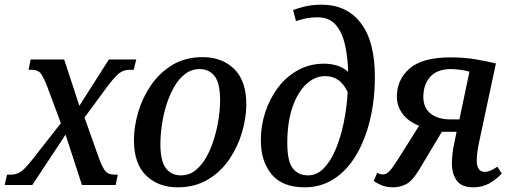

<svg xmlns="http://www.w3.org/2000/svg" viewBox="-56 -790 2183 820"><path d="M-36 0 -26 -44H-14Q4 -44 18 -49Q32 -54 47.5 -69Q63 -84 85 -112L204 -264L145 -422Q129 -463 117 -477.5Q105 -492 78 -492H66L75 -536H218L283 -338L409 -536H526L515 -492H500Q482 -492 468 -486Q454 -480 439 -464.5Q424 -449 402 -420L305 -288L366 -116Q382 -73 394.5 -58.5Q407 -44 435 -44H447L438 0H294L224 -215L82 0Z M702 10Q620 10 568 -40.5Q516 -91 516 -192Q516 -248 534 -310Q552 -372 588.5 -425.5Q625 -479 680 -512.5Q735 -546 810 -546Q892 -546 944 -495.5Q996 -445 996 -344Q996 -288 978 -226Q960 -164 924 -110.5Q888 -57 832.5 -23.5Q777 10 702 10ZM716 -41Q751 -41 778 -62Q805 -83 825 -118.5Q845 -154 858 -196.5Q871 -239 877.5 -282Q884 -325 884 -361Q884 -435 860.5 -465Q837 -495 797 -495Q762 -495 734.5 -474Q707 -453 687 -417.5Q667 -382 654 -339.5Q641 -297 635 -254Q629 -211 629 -175Q629 -102 652.5 -71.5Q676 -41 716 -41Z M1245 10Q1150 10 1104 -45.5Q1058 -101 1058 -191Q1058 -254 1077.5 -312.5Q1097 -371 1132.5 -417.5Q1168 -464 1218 -491Q1268 -518 1328 -518Q1355 -518 1382 -510.5Q1409 -503 1431 -483Q1429 -550 1416.5 -602.5Q1404 -655 1376.5 -685.5Q1349 -716 1301 -716Q1270 -716 1246.5 -710.5Q1223 -705 1208 -700L1196 -747Q1215 -755 1247 -762.5Q1279 -770 1317 -770Q1425 -770 1485 -691.5Q1545 -613 1545 -462Q1545 -363 1524 -277Q1503 -191 1464.5 -126.5Q1426 -62 1370.5 -26Q1315 10 1245 10ZM1260 -41Q1297 -41 1326.5 -71Q1356 -101 1377.5 -152Q1399 -203 1412 -266Q1425 -329 1429 -397Q1411 -434 1387 -449.5Q1363 -465 1333 -465Q1289 -465 1252 -430.5Q1215 -396 1193 -332Q1171 -268 1171 -180Q1171 -101 1194.5 -71Q1218 -41 1260 -41Z M1624 10Q1592 10 1569.5 -0.5Q1547 -11 1540 -17L1555 -52Q1568 -45 1578 -45Q1593 -45 1605.5 -57Q1618 -69 1644 -110L1734 -253Q1689 -270 1664 -303Q1639 -336 1639 -378Q1639 -450 1693.5 -497.5Q1748 -545 1869 -545Q1926 -545 1976 -536.5Q2026 -528 2062 -519L1994 -201Q1988 -174 1984 -149Q1980 -124 1980 -105Q1980 -83 1988 -69.5Q1996 -56 2014 -56Q2037 -56 2068 -78L2087 -49Q2064 -24 2034 -7Q2004 10 1965 10Q1916 10 1895 -18.5Q1874 -47 1874 -91Q1874 -110 1876.5 -133.5Q1879 -157 1886 -188L1894 -227H1831L1734 -65Q1705 -17 1678.5 -3.5Q1652 10 1624 10ZM1869 -280H1906L1949 -484Q1926 -490 1906 -492.5Q1886 -495 1871 -495Q1811 -495 1781.5 -462Q1752 -429 1752 -376Q1752 -330 1783 -305Q1814 -280 1869 -280Z"/></svg>

Font: Noto Serif SemiCondensed Medium
Style: Italic
Weight: 500
Width: 4
Italic angle: -12°
Designer: Monotype Design Team
Foundry: Monotype Imaging Inc.
Version: Version 2.013